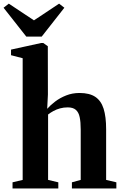

<svg xmlns="http://www.w3.org/2000/svg" viewBox="-55 -1060 684 1080"><path d="M72.5 -48V-732.5L7 -749.5V-781L176 -818H188.5L214 -800L214.5 -528L210.5 -448Q228.5 -468.5 255.5 -489Q282.5 -509.5 317.2 -523.2Q352 -537 392 -537Q448.5 -537 481 -515.2Q513.5 -493.5 527.8 -448.5Q542 -403.5 542 -333V-48L599.5 -34.5V0H349.5V-34.5L399 -48V-332.5Q399 -373.5 393.2 -401Q387.5 -428.5 371.5 -442.2Q355.5 -456 326 -456Q303.5 -456 283.2 -450.5Q263 -445 246 -435.8Q229 -426.5 215.5 -416V-48L273 -34.5V0H15.5V-34.5ZM93 -854 -35 -1016.5 -5.5 -1039.5 136 -945.5 277.5 -1039.5 307 -1016.5 179.5 -854Z"/></svg>

Font: Merriweather 96pt
Style: Bold
Weight: 700
Version: Version 2.100